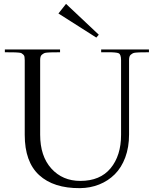

<svg xmlns="http://www.w3.org/2000/svg" viewBox="-20 -954 793 985"><path d="M4.9 -686V-700.2H288.1V-686Q277.8 -685.5 262.2 -685.5Q246.6 -685.5 239 -685.3Q231.4 -685.1 220.9 -684.1Q210.4 -683.1 205.6 -680.7Q200.7 -678.2 195.3 -673.8Q189.9 -669.4 188 -662.4Q186 -655.3 186 -645V-263.2Q186 -152.8 243.4 -89.4Q300.8 -25.9 392.1 -25.9Q493.7 -25.9 547.4 -90.8Q601.1 -155.8 601.1 -262.2V-645Q601.1 -674.8 588.9 -680.7Q576.7 -686.5 527.3 -686Q509.3 -686 499 -686V-700.2H744.1V-686Q733.9 -685.5 718.3 -685.5Q702.6 -685.5 695.1 -685.3Q687.5 -685.1 677 -684.1Q666.5 -683.1 661.6 -680.7Q656.7 -678.2 651.4 -673.8Q646 -669.4 644 -662.4Q642.1 -655.3 642.1 -645V-264.2Q642.1 -198.7 622.6 -146.2Q603 -93.8 568.8 -59.8Q534.7 -25.9 489 -7.6Q443.4 10.7 390.1 11.2Q254.9 12.2 180.9 -55.7Q106.9 -123.5 106.9 -262.2V-645Q106.9 -655.3 105.7 -662.4Q104.5 -669.4 99.6 -673.8Q94.7 -678.2 90.8 -680.7Q86.9 -683.1 76.2 -684.1Q65.4 -685.1 58.3 -685.3Q51.3 -685.5 33.9 -685.5Q16.6 -685.5 4.9 -686ZM279.8 -884.8 474.1 -761.2 486.8 -775.9 318.8 -934.1Z"/></svg>

Font: Ortica Linear Light
Style: Regular
Weight: 300
Designer: Benedetta Bovani
Foundry: Collletttivo
Version: Version 2.000;Glyphs 3.1.2 (3151)